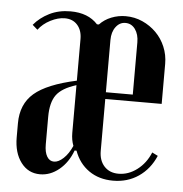

<svg xmlns="http://www.w3.org/2000/svg" viewBox="-43 -546 570 597"><g transform="rotate(5 242.0 -247.5)"><path d="M192 -421Q192 -448 177.5 -464.5Q163 -481 138 -481Q117 -481 93.5 -469Q70 -457 56 -438L40 -452Q59 -475 88 -489.5Q117 -504 154 -504Q209 -504 239 -471H245Q260 -487 281.5 -495.5Q303 -504 326 -504Q354 -504 378.5 -493Q403 -482 421.5 -463.5Q440 -445 450.5 -420Q461 -395 461 -367V-242H285V-80Q285 -50 301.5 -32Q318 -14 346 -14Q377 -14 404 -34.5Q431 -55 445 -89L463 -80Q445 -38 410.5 -14.5Q376 9 331 9Q287 9 255.5 -13Q224 -35 210 -74H204Q190 -36 162.5 -13.5Q135 9 103 9Q66 9 43.5 -21Q21 -51 21 -99V-143Q21 -203 60.5 -237Q100 -271 192 -291ZM285 -426V-263H369V-426Q369 -451 357.5 -467Q346 -483 327 -483Q309 -483 297 -467Q285 -451 285 -426ZM143 -34Q157 -34 172.5 -48.5Q188 -63 199 -88Q192 -106 192 -128V-277Q147 -263 130 -239.5Q113 -216 113 -171V-85Q113 -61 121 -47.5Q129 -34 143 -34Z"/></g></svg>

Font: Moniqa Narrow Heading
Style: Bold
Weight: 700
Width: 4
Designer: Rajesh Rajput
Foundry: Rajesh Rajput
Version: Version 1.000